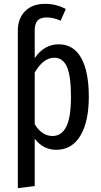

<svg xmlns="http://www.w3.org/2000/svg" viewBox="-20 -769 528 1001"><path d="M443 -264Q443 -135 399 -61.5Q355 12 273 12Q205 12 161 -46V201L73 212V-610Q73 -672 110.5 -710.5Q148 -749 216 -749Q273 -749 323 -722L296 -661Q259 -678 223 -678Q190 -678 175.5 -661.5Q161 -645 161 -611V-466Q210 -538 286 -538Q363 -538 403 -467.5Q443 -397 443 -264ZM350 -264Q350 -373 329 -420.5Q308 -468 263 -468Q206 -468 161 -391V-121Q199 -60 254 -60Q301 -60 325.5 -108.5Q350 -157 350 -264Z"/></svg>

Font: Fira Sans Extra Condensed
Style: Regular
Weight: 400
Width: 1
Designer: Carrois Corporate & Edenspiekermann AG
Foundry: Carrois Corporate GbR & Edenspiekermann AG
Version: Version 4.203